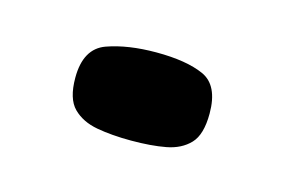

<svg xmlns="http://www.w3.org/2000/svg" viewBox="-33 -335 300 203"><g transform="rotate(15 117.0 -233.5)"><path d="M44 -234Q44 -266 66.5 -274Q89 -282 120 -282Q153 -282 172 -273.5Q191 -265 191 -234Q191 -211 181.5 -201Q172 -191 156 -188Q140 -185 118 -185Q97 -185 80.5 -188Q64 -191 54 -201Q44 -211 44 -234Z"/></g></svg>

Font: r_Genos
Style: Bold
Weight: 700
Designer: Robert E. Leuschke
Foundry: Robert E. Leuschke
Version: Version 2.000;June 29, 2024;FontCreator 14.0.0.2814 32-bit